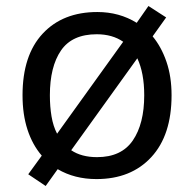

<svg xmlns="http://www.w3.org/2000/svg" viewBox="-20 -586 645 639"><path d="M551 -269Q551 -136 483.5 -63Q416 10 301 10Q228 10 172 -23L132 33L74 -6L119 -68Q88 -104 71.5 -154.5Q55 -205 55 -269Q55 -402 122 -474Q189 -546 304 -546Q377 -546 435 -510L474 -566L533 -528L488 -465Q517 -430 534 -380.5Q551 -331 551 -269ZM146 -269Q146 -231 151.5 -198.5Q157 -166 170 -141L390 -447Q354 -472 302 -472Q220 -472 183 -418Q146 -364 146 -269ZM460 -269Q460 -343 437 -392L217 -86Q251 -63 303 -63Q384 -63 422 -118.5Q460 -174 460 -269Z"/></svg>

Font: Noto Sans Myanmar UI
Style: Regular
Weight: 400
Designer: Monotype Design Team
Foundry: Monotype Imaging Inc.
Version: Version 2.103; ttfautohint (v1.8.4.7-5d5b)